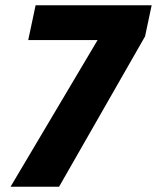

<svg xmlns="http://www.w3.org/2000/svg" viewBox="-20 -708 595 728"><path d="M20 0 350 -556H87L115 -688H555L530 -570L204 0Z"/></svg>

Font: Saira Semi Condensed
Style: Bold Italic
Weight: 700
Width: 4
Italic angle: -12°
Designer: Hector Gatti with collaboration of the Omnibus-Type team
Foundry: Omnibus-Type
Version: Version 1.001; ttfautohint (v1.8)